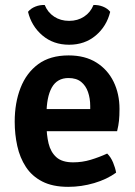

<svg xmlns="http://www.w3.org/2000/svg" viewBox="-20 -730 539 764"><path d="M117 -208V-296H339V-308Q339 -338.5 330.2 -363.8Q321.5 -389 302.8 -404.2Q284 -419.5 252.5 -419.5Q207.5 -419.5 186.2 -381.8Q165 -344 165 -273.5V-236Q165 -194 173.2 -159.5Q181.5 -125 204.2 -104.5Q227 -84 271 -84Q307 -84 341 -94.2Q375 -104.5 406.5 -119Q421 -105 430 -83.2Q439 -61.5 442 -43Q405.5 -16.5 354.8 -1.5Q304 13.5 251.5 13.5Q189.5 13.5 148.2 -7.8Q107 -29 83 -65.8Q59 -102.5 48.8 -149Q38.5 -195.5 38.5 -246Q38.5 -321 61.8 -380.5Q85 -440 132.2 -474.8Q179.5 -509.5 253 -509.5Q318.5 -509.5 363.5 -481.2Q408.5 -453 432 -404.8Q455.5 -356.5 455.5 -296.5Q455.5 -269 453.5 -249.8Q451.5 -230.5 446 -208ZM418.5 -683Q404.5 -625.5 361 -588.8Q317.5 -552 255 -552Q192.5 -552 149 -588.8Q105.5 -625.5 91.5 -683Q102.5 -696.5 120.8 -703.8Q139 -711 158 -710Q170 -680.5 195.5 -663.8Q221 -647 255 -647Q289 -647 314.5 -663.8Q340 -680.5 352 -710Q371 -711 389.5 -703.8Q408 -696.5 418.5 -683Z"/></svg>

Font: Signika Negative Light SemiBold
Style: Regular
Weight: 600
Version: Version 2.001